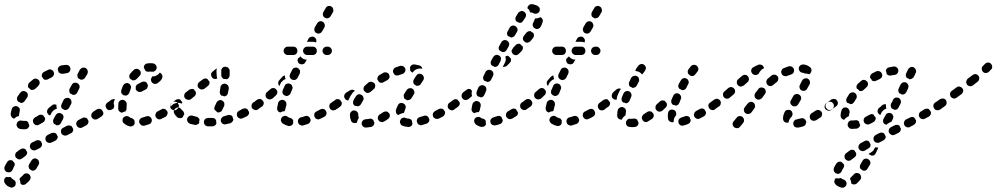

<svg xmlns="http://www.w3.org/2000/svg" viewBox="-58 -583 4764 918"><path d="M-5 266Q-7 264 -9 263Q-13 264 -16 264Q-22 264 -27 263Q-28 263 -28 263Q-29 263 -29 264Q-32 266 -35 269Q-37 272 -38 276Q-39 280 -38 284Q-38 288 -36 291Q-31 299 -24 305Q-18 309 -10 312Q-3 316 5 312Q13 309 16 302Q17 298 17 294Q18 290 16 286Q15 283 12 280Q9 277 5 275Q1 273 -2 270Q-3 268 -5 266ZM40 295Q40 295 40 295Q45 301 53 301Q61 301 66 296Q74 290 81 282Q83 280 85 277Q87 274 88 270Q89 266 88 262Q87 258 85 255Q83 252 80 249Q73 245 65 246Q56 248 52 255Q51 255 51 256Q46 261 41 265Q39 267 37 269Q36 271 35 274Q36 276 37 278Q40 286 40 295ZM12 206Q13 202 12 198Q12 197 11 196Q11 195 10 194Q5 190 1 184Q1 184 1 184Q-2 183 -6 183Q-9 182 -12 183Q-16 184 -19 186Q-22 189 -24 192Q-31 203 -36 214Q-39 222 -35 230Q-32 237 -24 240Q-20 241 -16 241Q-12 241 -9 240Q-5 238 -2 235Q0 232 2 229Q5 221 9 213Q12 210 12 206ZM95 233Q101 234 107 231Q113 228 116 223L127 204Q131 197 128 189Q126 181 119 177Q112 173 104 175Q96 178 92 185L81 203Q78 209 79 215Q80 222 84 226Q88 228 92 231Q94 232 95 233ZM68 158Q71 155 71 151Q72 149 72 147Q72 145 71 143Q69 139 67 136Q66 134 65 132Q60 127 53 127Q47 126 41 130Q31 136 23 143Q19 145 17 149Q15 152 15 156Q14 160 15 164Q16 168 19 171Q24 177 32 179Q40 180 47 175Q54 169 63 163Q66 161 68 158ZM122 87Q118 87 115 89Q105 94 96 98Q88 102 86 110Q83 118 87 125Q91 133 99 135Q107 138 114 134Q123 130 132 125Q138 122 141 116Q144 111 143 104Q142 101 140 98Q139 96 138 93Q136 91 134 90Q132 89 130 88Q126 87 122 87ZM215 81Q219 76 218 69Q216 67 215 64Q213 61 212 58Q211 56 209 55Q207 54 205 53Q201 51 197 52Q193 52 189 53L170 62Q167 64 164 67Q161 70 160 74Q159 77 159 81Q159 85 161 89Q164 96 172 99Q180 102 187 99L206 90Q212 87 215 81ZM287 50Q290 47 291 43Q292 41 292 38Q292 36 292 33Q290 31 289 29Q287 26 286 22Q282 18 275 17Q269 16 263 18L244 28Q237 31 234 39Q232 47 235 54Q239 62 247 64Q254 67 262 64L281 54Q284 53 287 50ZM71 33Q68 34 64 35Q59 35 55 35Q45 35 36 33Q32 31 29 29Q26 27 24 23Q22 20 21 16Q21 12 22 8Q23 4 25 1Q28 -2 31 -4Q35 -6 39 -7Q43 -7 47 -6Q50 -5 55 -5Q58 -5 60 -5Q65 -6 70 -4Q74 -2 77 2Q78 9 82 15Q82 15 82 16Q82 19 81 22Q79 25 77 28Q75 31 71 33ZM363 7Q366 1 365 -5Q363 -7 362 -10Q360 -13 359 -16Q357 -18 355 -19Q353 -20 351 -20Q347 -22 343 -21Q339 -21 336 -19L317 -9Q310 -5 307 3Q305 11 309 18Q311 22 314 24Q317 27 321 28Q325 29 329 29Q333 28 336 26L355 16Q360 13 363 7ZM217 16Q214 16 212 16Q210 14 207 12Q204 11 201 10Q197 5 196 -1Q195 -8 198 -14L208 -32Q210 -36 213 -38Q216 -41 220 -42Q224 -43 228 -43Q231 -42 235 -40Q242 -37 245 -29Q247 -21 243 -13L233 5Q233 7 232 8Q231 9 230 10Q228 12 226 13Q225 14 224 14Q223 15 222 15Q219 16 217 16ZM154 -3Q156 -6 157 -10Q158 -13 158 -15Q158 -18 157 -20Q155 -22 154 -23Q151 -27 149 -31Q144 -34 138 -35Q132 -35 127 -32Q119 -26 110 -22Q103 -18 100 -10Q98 -2 102 5Q103 8 107 11Q110 14 113 15Q117 16 121 16Q125 15 129 13Q138 8 148 2Q151 0 154 -3ZM432 -31Q435 -34 436 -38Q436 -41 436 -43Q436 -46 435 -48Q434 -50 432 -52Q430 -55 429 -58Q424 -62 417 -63Q411 -63 405 -60Q397 -54 388 -49Q381 -44 379 -36Q377 -28 381 -21Q383 -18 386 -16Q389 -13 393 -12Q397 -11 401 -12Q405 -12 408 -14Q418 -20 427 -26Q430 -28 432 -31ZM-2 -61Q-1 -65 1 -68Q4 -71 7 -73Q11 -75 15 -76Q19 -76 23 -75Q26 -74 29 -72Q33 -69 35 -66Q37 -62 37 -58Q37 -54 36 -50Q34 -41 33 -34Q33 -32 33 -31Q33 -30 32 -28Q26 -27 20 -24Q14 -20 10 -16Q2 -17 -2 -23Q-7 -29 -7 -37Q-6 -48 -2 -61ZM198 -55Q205 -61 213 -63Q213 -64 214 -64Q214 -64 214 -64Q211 -73 212 -81Q212 -81 212 -82Q212 -82 212 -82Q207 -84 200 -84Q194 -83 190 -79Q182 -72 174 -66Q168 -60 167 -52Q166 -44 172 -37Q174 -35 176 -33Q179 -32 182 -31L188 -43Q192 -50 198 -55ZM488 -74Q489 -82 484 -88Q482 -92 479 -94Q475 -96 471 -97Q468 -97 464 -97Q460 -96 457 -93H456Q449 -88 447 -80Q446 -72 451 -65Q453 -62 456 -59Q460 -57 464 -57Q467 -56 471 -57Q475 -58 478 -60L479 -61Q486 -65 488 -74ZM251 -57Q257 -56 263 -59Q269 -62 272 -67L282 -86Q284 -89 284 -93Q284 -97 283 -101Q282 -105 280 -108Q277 -111 274 -113Q266 -117 258 -114Q250 -112 246 -105L237 -86Q234 -80 234 -74Q235 -67 240 -63Q243 -62 246 -60Q248 -59 251 -57ZM23 -114Q24 -118 26 -122Q32 -131 39 -140Q42 -143 45 -145Q48 -147 52 -148Q56 -148 60 -147Q64 -146 67 -144Q74 -139 75 -131Q76 -122 71 -116Q65 -108 60 -100Q57 -95 52 -93Q47 -90 41 -91Q36 -95 29 -97Q27 -99 26 -101Q24 -104 24 -106Q23 -110 23 -114ZM273 -151Q273 -155 275 -159L285 -177Q289 -185 297 -187Q305 -189 312 -185Q316 -184 318 -181Q321 -177 322 -174Q323 -170 323 -166Q322 -162 320 -158L311 -140Q307 -134 302 -131Q296 -128 289 -130Q287 -131 284 -133Q281 -134 279 -135Q277 -137 276 -139Q274 -141 274 -143Q273 -147 273 -151ZM99 -202Q105 -208 113 -207Q122 -206 127 -200Q130 -197 131 -193Q132 -189 132 -185Q131 -181 129 -178Q127 -174 124 -171Q117 -165 110 -158Q107 -156 103 -154Q99 -153 95 -153Q93 -153 92 -153Q90 -154 88 -155Q85 -159 81 -162Q80 -163 78 -163Q75 -169 76 -176Q77 -183 82 -188Q90 -195 99 -202ZM146 -234Q148 -237 152 -239Q162 -244 172 -249Q179 -253 187 -250Q195 -247 198 -240Q202 -232 199 -224Q196 -217 189 -213Q180 -209 171 -204Q168 -202 164 -202Q160 -201 156 -202Q155 -203 153 -203Q151 -204 150 -205Q148 -210 144 -214Q143 -215 142 -216Q142 -219 142 -222Q142 -224 142 -227Q144 -231 146 -234ZM312 -224Q312 -228 314 -231L324 -250Q326 -253 330 -256Q333 -258 336 -259Q340 -260 344 -260Q348 -259 352 -258Q355 -256 358 -252Q360 -249 361 -246Q362 -242 362 -238Q361 -234 360 -230L349 -212Q346 -206 340 -204Q335 -201 328 -202Q326 -204 323 -205Q320 -207 317 -208Q316 -210 314 -212Q313 -214 313 -216Q311 -220 312 -224ZM257 -273Q261 -273 265 -272Q269 -271 272 -268Q275 -266 277 -262Q278 -259 279 -255Q279 -251 278 -247Q277 -243 274 -240Q271 -237 268 -235Q264 -233 260 -233Q251 -232 242 -230Q238 -230 234 -231Q230 -231 227 -234Q225 -235 224 -236Q223 -237 222 -238Q221 -244 219 -249Q218 -250 218 -251Q218 -258 223 -263Q227 -268 234 -270Q246 -272 257 -273Z M535 7Q528 2 528 -6Q527 -15 532 -21Q538 -27 546 -28Q554 -29 561 -23Q565 -19 572 -18Q577 -16 580 -13Q584 -10 585 -6Q585 1 586 7Q584 15 577 19Q569 23 562 21Q546 17 535 7ZM665 3Q669 -4 668 -11Q668 -12 667 -13Q665 -16 664 -20Q663 -22 661 -23Q659 -25 657 -26Q654 -27 650 -28Q646 -28 642 -27Q632 -23 623 -21Q615 -19 610 -12Q606 -5 608 3Q609 7 612 10Q614 13 617 15Q621 18 625 18Q629 19 632 18Q643 15 655 11Q662 9 665 3ZM742 -36Q745 -42 743 -49Q742 -50 741 -51Q739 -54 737 -57Q735 -59 733 -60Q731 -61 729 -62Q725 -63 721 -63Q717 -62 714 -60Q704 -55 695 -50Q688 -46 686 -38Q683 -30 687 -23Q689 -20 692 -17Q695 -14 699 -13Q703 -12 707 -12Q710 -13 714 -15Q724 -20 734 -25Q740 -29 742 -36ZM507 -64V-66Q507 -76 508 -88Q508 -92 510 -95Q512 -99 515 -101Q518 -104 522 -105Q526 -106 530 -106Q534 -105 537 -103Q541 -101 543 -98Q546 -95 547 -91Q548 -88 548 -84Q547 -74 547 -66V-64Q547 -60 546 -57Q544 -53 541 -50Q534 -49 527 -45Q526 -45 525 -44Q518 -45 512 -51Q507 -56 507 -64ZM797 -74Q798 -82 793 -88Q791 -92 788 -94Q784 -96 780 -97Q777 -97 773 -97Q769 -96 766 -93L764 -92Q757 -88 756 -79Q754 -71 759 -64Q761 -61 765 -59Q768 -57 772 -56Q776 -56 780 -56Q784 -57 787 -60L788 -61Q795 -65 797 -74ZM490 -105Q491 -107 492 -108Q488 -110 483 -109Q478 -108 474 -106L457 -93Q453 -91 451 -88Q449 -85 448 -81Q448 -77 448 -73Q449 -69 452 -66Q456 -59 464 -57Q472 -56 479 -61L485 -64V-66Q485 -77 486 -90Q486 -98 490 -105ZM542 -126Q544 -126 546 -126Q548 -127 550 -128Q554 -130 556 -133Q559 -136 560 -139Q563 -149 567 -158Q570 -166 567 -173Q564 -181 557 -184Q553 -186 549 -186Q545 -186 541 -184Q538 -183 535 -180Q532 -177 530 -174Q526 -163 522 -152Q521 -148 521 -144Q521 -140 523 -137Q525 -134 527 -132Q529 -129 532 -128Q532 -128 532 -128Q537 -127 542 -126ZM591 -156Q592 -155 592 -154Q594 -151 597 -148Q600 -146 604 -144Q608 -143 612 -143Q616 -144 619 -145L638 -155Q645 -158 647 -165Q650 -171 649 -178Q649 -178 648 -178Q646 -182 644 -187Q639 -192 633 -193Q626 -194 620 -191L601 -181Q597 -179 595 -176Q592 -173 591 -170Q591 -167 591 -165Q591 -162 591 -159Q591 -157 591 -156ZM716 -207Q720 -214 718 -222Q716 -230 709 -234Q708 -234 708 -235Q707 -235 706 -236Q702 -229 695 -225Q688 -220 679 -218Q675 -218 671 -218Q668 -215 667 -212Q665 -209 664 -206Q663 -202 664 -198Q665 -194 667 -191Q669 -187 673 -185Q676 -183 680 -182Q684 -182 688 -182Q692 -183 695 -185Q702 -190 707 -195Q713 -200 716 -207ZM578 -199Q580 -199 582 -199Q586 -199 589 -201Q593 -203 596 -206Q602 -213 608 -219Q615 -225 615 -233Q616 -241 610 -247Q607 -250 604 -252Q600 -254 596 -254Q592 -254 588 -253Q585 -252 582 -249Q573 -241 565 -231Q560 -226 560 -218Q560 -210 566 -205Q571 -203 575 -199Q577 -199 578 -199ZM661 -281Q668 -281 675 -280Q683 -278 688 -271Q692 -264 691 -256Q689 -248 683 -244Q676 -239 668 -240Q664 -241 661 -241Q657 -241 652 -240Q648 -240 643 -241Q639 -243 636 -246Q636 -247 635 -249Q633 -254 630 -259Q629 -267 634 -273Q639 -279 647 -280Q654 -281 661 -281Z M947 21Q942 21 936 21Q932 21 929 19Q925 18 922 15Q920 12 918 8Q917 4 917 0Q917 -8 923 -14Q929 -19 938 -19Q943 -19 947 -19Q952 -19 957 -19Q961 -19 965 -18Q968 -17 971 -14Q972 -13 973 -11Q974 -10 975 -9Q975 -3 976 2Q977 4 977 5Q976 12 971 16Q965 21 958 21Q953 21 947 21ZM880 14Q877 15 873 14Q861 12 851 9Q843 6 839 -1Q835 -8 837 -16Q838 -20 841 -23Q843 -26 847 -28Q850 -30 854 -31Q858 -31 862 -30Q871 -27 881 -25Q886 -24 890 -20Q895 -16 896 -11Q895 -6 894 0Q894 2 895 3Q893 6 892 8Q890 10 888 11Q884 13 880 14ZM1050 2Q1053 -1 1055 -4Q1057 -6 1057 -9Q1058 -11 1058 -14Q1057 -16 1056 -17Q1054 -22 1053 -27Q1049 -31 1043 -33Q1037 -34 1032 -33Q1022 -30 1013 -27Q1005 -25 1001 -18Q996 -11 998 -3Q999 1 1002 4Q1004 7 1007 9Q1011 11 1015 12Q1019 12 1022 11Q1033 9 1044 6Q1047 4 1050 2ZM1128 -32Q1131 -35 1132 -39Q1133 -41 1133 -44Q1133 -46 1132 -49Q1131 -50 1130 -52Q1127 -56 1125 -61Q1120 -64 1115 -65Q1109 -65 1103 -63Q1095 -58 1086 -54Q1078 -50 1075 -42Q1073 -35 1076 -27Q1078 -23 1081 -21Q1084 -18 1087 -17Q1091 -15 1095 -16Q1099 -16 1103 -18Q1112 -22 1122 -27Q1126 -29 1128 -32ZM796 -19Q792 -20 789 -23Q785 -27 782 -30Q782 -31 782 -31Q781 -31 781 -31Q779 -34 777 -37V-38Q772 -44 773 -52Q775 -61 782 -65Q788 -70 796 -69Q805 -67 809 -60Q812 -56 816 -53Q820 -50 821 -45Q823 -41 823 -36Q818 -30 816 -23Q813 -21 810 -19Q807 -18 804 -18Q800 -18 796 -19ZM967 -67Q967 -71 969 -75Q973 -83 977 -92Q980 -99 988 -103Q995 -106 1003 -103Q1007 -101 1010 -98Q1012 -96 1014 -92Q1015 -88 1015 -84Q1015 -80 1014 -77Q1009 -66 1004 -56Q1001 -50 994 -47Q988 -44 981 -46Q977 -51 972 -55Q970 -56 969 -57Q968 -57 968 -58Q968 -59 967 -60Q966 -63 967 -67ZM1185 -74Q1186 -82 1181 -89Q1179 -92 1176 -94Q1172 -96 1168 -97Q1164 -97 1161 -96Q1157 -96 1153 -93Q1146 -88 1145 -80Q1143 -72 1148 -65Q1150 -62 1154 -60Q1157 -58 1161 -57Q1165 -56 1169 -57Q1173 -58 1176 -60L1177 -61Q1183 -66 1185 -74ZM782 -105Q785 -108 789 -108Q793 -109 797 -109Q799 -108 801 -108Q803 -107 805 -106Q806 -103 809 -100Q811 -97 813 -95Q813 -94 813 -93Q814 -92 814 -91L810 -88Q805 -90 800 -91Q792 -92 783 -90Q775 -88 769 -84Q762 -79 758 -72Q756 -78 758 -84Q761 -90 766 -93Q772 -98 782 -105ZM878 -132Q880 -138 878 -144Q876 -146 874 -149Q871 -152 870 -155Q868 -156 866 -157Q864 -157 862 -158Q858 -158 854 -157Q850 -156 847 -154L830 -141Q827 -139 825 -135Q823 -132 823 -128Q822 -124 823 -120Q824 -116 827 -113Q832 -107 840 -106Q848 -104 855 -109L871 -122Q876 -126 878 -132ZM996 -166Q997 -174 1004 -179Q1010 -184 1019 -183Q1023 -182 1026 -180Q1029 -178 1032 -175Q1034 -172 1035 -168Q1036 -164 1036 -160Q1034 -149 1032 -139Q1031 -132 1026 -127Q1021 -123 1014 -122Q1013 -123 1012 -123Q1006 -126 1000 -126Q996 -130 994 -135Q992 -141 993 -146Q995 -156 996 -166ZM943 -182Q945 -188 943 -194Q940 -196 938 -199Q936 -202 934 -205Q929 -208 923 -208Q916 -207 911 -203L895 -191Q888 -186 887 -177Q886 -169 891 -163Q894 -160 897 -158Q901 -156 905 -155Q909 -155 913 -156Q916 -157 920 -159L936 -172Q941 -176 943 -182ZM1000 -243Q999 -251 1005 -258Q1010 -264 1019 -264Q1023 -264 1026 -263Q1030 -262 1033 -259Q1036 -256 1038 -253Q1040 -249 1040 -245Q1040 -235 1040 -223Q1040 -217 1036 -211Q1032 -206 1026 -204Q1024 -205 1022 -205Q1017 -206 1012 -205Q1007 -208 1003 -213Q1000 -218 1000 -223Q1000 -234 1000 -243ZM979 -256Q978 -256 977 -255Q976 -255 975 -254L959 -241Q952 -236 951 -227Q951 -219 956 -213Q960 -207 967 -206Q974 -204 981 -208Q981 -208 981 -208Q978 -215 978 -224Q978 -233 977 -242Q977 -249 979 -256Z M1335 17Q1328 21 1320 19Q1305 15 1293 7Q1287 2 1285 -6Q1284 -14 1289 -21Q1291 -24 1294 -26Q1298 -28 1302 -29Q1306 -29 1309 -29Q1313 -28 1317 -25Q1322 -21 1330 -19Q1334 -18 1337 -16Q1340 -14 1342 -10Q1343 -9 1343 -8Q1343 -8 1344 -7Q1343 -1 1344 5Q1344 5 1344 5Q1344 5 1344 5Q1342 13 1335 17ZM1420 6Q1423 4 1425 0Q1426 -3 1427 -6Q1427 -9 1427 -12Q1426 -13 1426 -14Q1424 -17 1423 -20Q1420 -26 1413 -28Q1407 -30 1401 -28Q1391 -24 1381 -22Q1373 -20 1369 -13Q1365 -6 1367 2Q1368 6 1370 9Q1372 12 1376 14Q1379 16 1383 17Q1387 18 1391 17Q1402 14 1413 10Q1417 9 1420 6ZM1502 -35Q1505 -42 1502 -49Q1502 -50 1501 -51Q1499 -53 1498 -56Q1496 -58 1494 -60Q1492 -61 1489 -62Q1485 -63 1481 -62Q1477 -62 1474 -60Q1465 -55 1455 -50Q1448 -47 1445 -39Q1443 -31 1446 -24Q1448 -20 1451 -17Q1454 -15 1458 -13Q1462 -12 1465 -12Q1469 -13 1473 -15Q1483 -19 1493 -25Q1500 -29 1502 -35ZM1272 -91Q1274 -99 1282 -103Q1289 -107 1297 -105Q1301 -104 1304 -101Q1307 -99 1309 -96Q1311 -92 1311 -88Q1312 -84 1311 -80Q1308 -70 1306 -61Q1306 -59 1305 -56Q1304 -54 1302 -51Q1300 -51 1298 -51Q1289 -50 1282 -45Q1274 -47 1270 -53Q1266 -60 1267 -68Q1269 -78 1272 -91ZM1559 -73Q1560 -82 1555 -88Q1553 -92 1550 -94Q1546 -96 1543 -97Q1539 -97 1535 -97Q1531 -96 1528 -93L1525 -91Q1518 -87 1517 -79Q1515 -70 1520 -64Q1522 -60 1525 -58Q1529 -56 1533 -55Q1537 -55 1540 -56Q1544 -56 1548 -59L1550 -61Q1557 -65 1559 -73ZM1200 -79Q1202 -83 1203 -87Q1203 -90 1203 -93Q1202 -96 1201 -98Q1200 -99 1199 -100Q1197 -103 1196 -105Q1190 -109 1184 -110Q1177 -110 1171 -106Q1163 -100 1154 -93Q1147 -89 1145 -81Q1144 -72 1149 -66Q1151 -62 1154 -60Q1158 -58 1161 -57Q1165 -57 1169 -57Q1173 -58 1176 -61Q1186 -67 1195 -74Q1198 -76 1200 -79ZM1268 -139Q1269 -147 1265 -153Q1264 -154 1263 -154Q1261 -156 1259 -159Q1253 -163 1247 -162Q1240 -162 1235 -157Q1227 -150 1219 -143Q1212 -138 1212 -129Q1211 -121 1216 -115Q1219 -112 1222 -110Q1226 -108 1230 -108Q1234 -107 1238 -109Q1241 -110 1245 -112Q1253 -120 1261 -127Q1267 -132 1268 -139ZM1303 -172Q1304 -176 1307 -179Q1310 -181 1314 -183Q1317 -184 1321 -184Q1325 -184 1329 -182Q1333 -181 1335 -178Q1338 -175 1339 -171Q1341 -168 1341 -164Q1341 -160 1339 -156Q1335 -146 1331 -136Q1328 -130 1322 -127Q1316 -123 1310 -124Q1306 -126 1303 -127Q1302 -127 1302 -127Q1295 -131 1293 -138Q1291 -145 1294 -152Q1298 -161 1303 -172ZM1291 -194Q1297 -201 1305 -204Q1306 -204 1307 -204Q1307 -205 1307 -207Q1304 -214 1304 -222Q1301 -222 1297 -220Q1294 -218 1291 -215Q1284 -207 1277 -199Q1275 -196 1273 -193Q1272 -189 1272 -185Q1272 -181 1274 -178Q1275 -174 1278 -172Q1280 -176 1282 -181Q1285 -189 1291 -194ZM1342 -201Q1349 -199 1355 -202Q1362 -205 1365 -211L1375 -231Q1378 -238 1376 -246Q1373 -254 1365 -258Q1362 -260 1358 -260Q1354 -260 1350 -259Q1346 -257 1343 -255Q1340 -252 1339 -249L1329 -229Q1326 -223 1327 -216Q1329 -209 1335 -204Q1336 -204 1338 -203Q1340 -202 1342 -201ZM1365 -297Q1365 -300 1367 -304Q1371 -306 1375 -310Q1376 -312 1378 -314Q1379 -312 1381 -310Q1387 -304 1395 -300Q1402 -298 1409 -298L1402 -286Q1399 -279 1393 -277Q1386 -274 1379 -276Q1377 -277 1375 -278Q1374 -279 1372 -279Q1370 -281 1368 -284Q1367 -286 1366 -289Q1364 -293 1365 -297ZM1359 -326Q1364 -332 1364 -340Q1364 -348 1359 -354Q1353 -360 1344 -360H1318Q1310 -360 1304 -354Q1298 -348 1298 -340Q1298 -332 1304 -326Q1310 -320 1318 -320H1344Q1353 -320 1359 -326ZM1452 -326Q1457 -332 1457 -340Q1457 -348 1452 -354Q1446 -360 1437 -360H1411Q1403 -360 1397 -354Q1391 -348 1391 -340Q1391 -332 1397 -326Q1403 -320 1411 -320H1437Q1446 -320 1452 -326ZM1523 -326Q1529 -332 1529 -340Q1529 -348 1523 -354Q1517 -360 1509 -360H1504Q1496 -360 1490 -354Q1484 -348 1484 -340Q1484 -332 1490 -326Q1496 -320 1504 -320H1509Q1517 -320 1523 -326ZM1411 -383H1437Q1445 -383 1453 -380Q1456 -387 1454 -394Q1451 -402 1444 -406Q1441 -408 1437 -408Q1433 -408 1429 -407Q1425 -406 1422 -404Q1419 -401 1417 -398L1409 -382Q1410 -383 1411 -383ZM1447 -452 1458 -471Q1462 -478 1470 -481Q1478 -483 1485 -479Q1492 -475 1494 -467Q1497 -459 1493 -452L1482 -433Q1478 -426 1472 -424Q1465 -421 1459 -423Q1457 -424 1455 -425Q1453 -426 1451 -427Q1446 -432 1445 -439Q1444 -446 1447 -452ZM1486 -518Q1486 -522 1488 -525L1499 -544Q1503 -552 1511 -554Q1519 -556 1526 -552Q1529 -550 1532 -547Q1534 -544 1535 -540Q1536 -536 1536 -532Q1536 -528 1534 -525L1523 -506Q1519 -499 1513 -497Q1506 -494 1499 -496Q1498 -498 1496 -499Q1494 -500 1492 -500Q1490 -502 1488 -505Q1487 -507 1486 -510Q1485 -514 1486 -518Z M1724 20Q1727 18 1729 15Q1731 12 1731 9Q1732 6 1732 3Q1732 3 1732 2Q1728 -3 1727 -9Q1723 -13 1718 -15Q1713 -17 1708 -15Q1698 -13 1690 -13Q1682 -12 1676 -6Q1671 0 1671 8Q1671 12 1673 16Q1675 19 1678 22Q1681 25 1685 26Q1688 27 1692 27Q1704 26 1716 24Q1720 23 1724 20ZM1901 23Q1897 25 1893 24Q1878 23 1866 18Q1863 17 1860 14Q1857 11 1856 7Q1854 4 1854 0Q1854 -4 1856 -8Q1859 -16 1866 -19Q1874 -22 1882 -19Q1888 -16 1896 -16Q1901 -15 1906 -12Q1910 -9 1912 -5Q1912 2 1914 8Q1914 8 1914 8Q1914 12 1912 15Q1910 17 1908 20Q1905 22 1901 23ZM1988 4Q1991 2 1993 -2Q1994 -4 1995 -7Q1995 -10 1995 -12Q1994 -14 1993 -16Q1991 -19 1990 -23Q1986 -28 1980 -30Q1974 -31 1968 -29Q1959 -26 1949 -23Q1941 -21 1937 -14Q1933 -6 1936 1Q1937 5 1939 8Q1942 12 1945 13Q1949 15 1953 16Q1957 16 1960 15Q1971 12 1982 8Q1985 7 1988 4ZM1630 4Q1623 1 1620 -7Q1615 -19 1615 -34V-35Q1615 -39 1617 -43Q1618 -46 1621 -49Q1624 -52 1628 -54Q1631 -55 1635 -55Q1643 -55 1649 -49Q1655 -43 1655 -35V-34Q1655 -26 1657 -22Q1657 -21 1657 -20Q1658 -20 1658 -19Q1653 -13 1651 -6Q1649 -2 1649 3Q1648 3 1647 4Q1647 4 1646 4Q1638 7 1630 4ZM1805 -24Q1807 -31 1805 -38Q1804 -39 1803 -40Q1800 -43 1797 -47Q1792 -51 1786 -50Q1780 -50 1775 -47Q1767 -41 1758 -36Q1751 -32 1749 -24Q1747 -16 1751 -9Q1753 -6 1756 -3Q1759 -1 1763 0Q1767 1 1771 1Q1775 0 1778 -2Q1788 -7 1797 -14Q1803 -18 1805 -24ZM2068 -36Q2071 -42 2070 -49Q2069 -50 2068 -51Q2065 -55 2063 -59Q2062 -60 2060 -61Q2058 -63 2056 -63Q2052 -64 2048 -64Q2044 -63 2041 -62Q2032 -57 2022 -52Q2019 -50 2016 -47Q2014 -44 2012 -41Q2011 -37 2011 -33Q2012 -29 2013 -25Q2017 -18 2025 -15Q2033 -13 2040 -16Q2050 -21 2060 -26Q2066 -30 2068 -36ZM1835 -49Q1834 -53 1835 -57Q1838 -67 1844 -79Q1847 -87 1855 -90Q1863 -92 1870 -89Q1874 -87 1877 -84Q1879 -82 1881 -78Q1882 -74 1882 -70Q1882 -66 1880 -63Q1876 -53 1874 -45Q1873 -45 1873 -44Q1873 -43 1873 -43Q1865 -42 1858 -39Q1852 -37 1847 -33Q1844 -34 1841 -36Q1839 -39 1837 -41Q1835 -45 1835 -49ZM2124 -74Q2125 -82 2120 -88Q2118 -92 2115 -94Q2111 -96 2107 -97Q2104 -97 2100 -97Q2096 -96 2093 -93L2091 -92Q2084 -87 2083 -79Q2081 -71 2086 -64Q2088 -61 2092 -59Q2095 -57 2099 -56Q2103 -55 2107 -56Q2111 -57 2114 -59L2115 -61Q2122 -65 2124 -74ZM1556 -64 1568 -73Q1573 -76 1575 -82Q1577 -88 1576 -94Q1573 -97 1571 -100Q1570 -102 1569 -105Q1567 -106 1565 -107Q1563 -108 1560 -109Q1556 -109 1552 -109Q1548 -108 1545 -105L1533 -97L1528 -93Q1521 -89 1519 -81Q1518 -72 1523 -66Q1525 -62 1528 -60Q1532 -58 1535 -57Q1539 -57 1543 -57Q1547 -58 1550 -61ZM1644 -123Q1646 -126 1649 -129Q1652 -131 1656 -132Q1660 -133 1664 -132Q1668 -131 1671 -129Q1678 -124 1680 -116Q1682 -108 1677 -101Q1672 -93 1668 -85Q1665 -80 1661 -78Q1657 -75 1652 -74Q1652 -74 1651 -75Q1645 -77 1638 -77Q1632 -82 1630 -89Q1629 -96 1632 -103Q1637 -113 1644 -123ZM1636 -147Q1637 -148 1639 -149Q1634 -153 1627 -154Q1620 -154 1615 -151L1597 -140Q1590 -135 1588 -127Q1586 -119 1591 -112Q1593 -107 1598 -105Q1603 -102 1608 -103Q1609 -108 1612 -113Q1617 -124 1625 -135Q1629 -142 1636 -147ZM1872 -127Q1873 -131 1875 -135Q1880 -143 1887 -153Q1892 -160 1900 -161Q1908 -163 1915 -158Q1918 -156 1920 -153Q1922 -150 1923 -146Q1924 -142 1923 -138Q1923 -134 1920 -131Q1914 -121 1909 -113Q1906 -108 1900 -106Q1894 -103 1888 -104Q1884 -107 1880 -109Q1879 -110 1877 -110Q1876 -112 1874 -115Q1873 -117 1873 -120Q1872 -124 1872 -127ZM1692 -140Q1698 -138 1704 -139Q1709 -140 1714 -144Q1721 -150 1729 -157Q1735 -162 1736 -170Q1737 -179 1732 -185Q1726 -191 1718 -192Q1710 -193 1703 -188Q1694 -181 1686 -173Q1681 -168 1680 -161Q1679 -154 1683 -148Q1683 -148 1683 -148Q1689 -145 1692 -140ZM1932 -221Q1934 -224 1937 -227Q1940 -229 1944 -230Q1948 -231 1952 -230Q1956 -230 1959 -227Q1966 -223 1968 -215Q1970 -207 1966 -200Q1961 -192 1954 -182Q1952 -178 1949 -176Q1946 -174 1942 -173Q1939 -173 1937 -173Q1934 -173 1932 -173Q1930 -175 1927 -177Q1925 -179 1922 -180Q1918 -185 1918 -192Q1917 -198 1921 -204Q1927 -213 1932 -221ZM1750 -219Q1753 -222 1756 -224Q1766 -230 1775 -235Q1783 -239 1791 -236Q1799 -234 1802 -227Q1806 -219 1804 -211Q1801 -204 1794 -200Q1785 -195 1776 -190Q1771 -187 1765 -187Q1759 -187 1754 -191Q1752 -195 1749 -199Q1748 -200 1747 -201Q1746 -204 1746 -207Q1746 -209 1747 -212Q1748 -216 1750 -219ZM1855 -268Q1859 -269 1863 -268Q1867 -268 1870 -266Q1874 -264 1876 -261Q1879 -258 1880 -254Q1882 -246 1878 -239Q1874 -232 1866 -229Q1857 -227 1847 -223Q1844 -222 1840 -222Q1836 -222 1832 -224Q1830 -225 1829 -226Q1827 -227 1826 -229Q1824 -233 1822 -237Q1822 -239 1821 -240Q1820 -247 1824 -253Q1827 -259 1834 -261Q1845 -265 1855 -268ZM1902 -260Q1904 -267 1910 -272Q1916 -276 1924 -275Q1936 -273 1948 -270Q1953 -268 1957 -264Q1961 -259 1961 -254Q1960 -254 1958 -255Q1949 -256 1940 -254Q1932 -252 1925 -247Q1919 -242 1915 -236Q1911 -237 1908 -240Q1905 -243 1903 -246Q1904 -253 1902 -260Z M2253 23Q2249 24 2245 24Q2237 23 2229 19Q2222 16 2216 11Q2210 5 2209 -3Q2208 -11 2214 -18Q2217 -21 2220 -22Q2224 -24 2228 -24Q2232 -25 2235 -23Q2239 -22 2242 -19Q2246 -16 2249 -16Q2254 -16 2258 -13Q2262 -10 2264 -6Q2264 1 2265 7Q2266 9 2266 10Q2265 13 2264 15Q2262 18 2260 19Q2257 22 2253 23ZM2342 3Q2346 -3 2346 -9Q2345 -11 2344 -13Q2341 -18 2340 -24Q2339 -25 2337 -25Q2336 -26 2335 -27Q2331 -29 2327 -29Q2323 -29 2320 -28Q2311 -25 2302 -22Q2294 -20 2289 -13Q2285 -6 2287 2Q2289 10 2296 14Q2304 18 2312 16Q2322 14 2333 10Q2339 8 2342 3ZM2417 -35Q2419 -41 2418 -47Q2416 -50 2414 -52Q2411 -56 2410 -60Q2405 -64 2399 -64Q2393 -64 2388 -61Q2379 -56 2371 -51Q2364 -47 2362 -39Q2359 -31 2363 -24Q2367 -17 2375 -14Q2383 -12 2391 -16Q2399 -21 2409 -27Q2414 -30 2417 -35ZM2201 -85Q2203 -93 2211 -97Q2218 -102 2226 -99Q2234 -97 2238 -90Q2242 -83 2240 -75Q2238 -65 2236 -57Q2236 -54 2234 -52Q2233 -49 2231 -47Q2229 -47 2226 -47Q2217 -46 2210 -42Q2209 -42 2209 -42Q2202 -45 2199 -51Q2195 -57 2197 -64Q2198 -74 2201 -85ZM2469 -74Q2470 -82 2465 -89Q2463 -92 2460 -94Q2456 -96 2452 -97Q2449 -97 2445 -97Q2441 -96 2437 -93Q2430 -88 2429 -80Q2428 -72 2432 -65Q2435 -62 2438 -60Q2441 -58 2445 -57Q2449 -56 2453 -57Q2457 -58 2460 -60L2461 -61Q2467 -65 2469 -74ZM2137 -78Q2140 -82 2140 -86Q2141 -88 2140 -90Q2140 -92 2140 -94Q2137 -96 2135 -99Q2132 -102 2130 -106Q2125 -109 2119 -109Q2113 -108 2109 -105Q2100 -99 2093 -93Q2086 -89 2084 -80Q2083 -72 2088 -66Q2090 -62 2093 -60Q2097 -58 2101 -57Q2104 -57 2108 -57Q2112 -58 2115 -61Q2124 -66 2132 -73Q2135 -75 2137 -78ZM2197 -122 2181 -109Q2174 -104 2166 -105Q2158 -106 2153 -113Q2148 -119 2149 -127Q2150 -136 2156 -141L2172 -153Q2177 -157 2182 -158Q2188 -158 2194 -155Q2196 -152 2198 -148Q2199 -148 2199 -148Q2197 -143 2197 -137Q2197 -131 2199 -124Q2199 -124 2198 -123Q2197 -123 2197 -122ZM2220 -137Q2220 -141 2221 -145Q2225 -154 2229 -164Q2232 -171 2240 -174Q2248 -178 2255 -174Q2263 -171 2266 -164Q2269 -156 2266 -148Q2262 -139 2258 -130Q2256 -125 2252 -121Q2247 -118 2241 -117Q2237 -120 2231 -121Q2229 -122 2227 -122Q2225 -124 2224 -125Q2222 -127 2222 -129Q2220 -133 2220 -137ZM2254 -220 2263 -238Q2266 -245 2274 -248Q2282 -251 2290 -247Q2297 -244 2300 -236Q2303 -228 2299 -220L2290 -202Q2288 -197 2283 -194Q2278 -191 2272 -191Q2268 -193 2264 -195Q2261 -196 2257 -197Q2253 -202 2252 -208Q2251 -214 2254 -220ZM2307 -263Q2309 -263 2310 -263Q2312 -263 2314 -264Q2318 -265 2321 -267Q2324 -270 2326 -274L2335 -291Q2337 -295 2337 -299Q2338 -303 2337 -307Q2336 -310 2333 -314Q2330 -317 2327 -318Q2320 -322 2312 -320Q2304 -317 2300 -310L2290 -292Q2289 -289 2288 -285Q2288 -281 2289 -277Q2290 -275 2291 -273Q2292 -271 2293 -270Q2296 -269 2299 -267Q2303 -266 2307 -263ZM2370 -316Q2372 -316 2373 -315Q2376 -312 2379 -309Q2381 -306 2384 -304Q2386 -299 2385 -293Q2384 -287 2379 -282L2365 -268Q2361 -265 2356 -264Q2351 -262 2346 -264L2355 -281Q2359 -288 2360 -296Q2361 -305 2358 -313Q2363 -314 2368 -317Q2369 -317 2370 -316ZM2417 -373Q2423 -375 2429 -373Q2432 -369 2435 -366Q2438 -364 2440 -363Q2443 -357 2442 -351Q2441 -345 2437 -340Q2430 -333 2423 -326Q2420 -323 2416 -321Q2413 -319 2409 -319Q2405 -319 2401 -321Q2397 -322 2394 -325Q2392 -328 2390 -331Q2388 -335 2388 -339Q2388 -340 2388 -340Q2388 -341 2388 -342L2393 -350Q2395 -353 2396 -355Q2402 -362 2408 -368Q2412 -372 2417 -373ZM2329 -363 2339 -381Q2341 -385 2344 -387Q2347 -389 2351 -391Q2355 -392 2359 -391Q2363 -391 2366 -389Q2373 -385 2376 -377Q2378 -369 2374 -361L2364 -344Q2362 -340 2359 -338Q2356 -335 2352 -334Q2350 -334 2348 -334Q2346 -334 2344 -334Q2341 -336 2337 -338Q2334 -340 2331 -341Q2327 -346 2326 -352Q2326 -358 2329 -363ZM2495 -414Q2495 -420 2492 -425Q2490 -426 2489 -427Q2483 -430 2479 -434Q2473 -435 2468 -433Q2463 -431 2459 -427Q2454 -420 2447 -412Q2442 -405 2442 -397Q2443 -389 2450 -384Q2456 -378 2464 -379Q2472 -380 2478 -386Q2485 -394 2491 -402Q2495 -407 2495 -414ZM2369 -433 2379 -451Q2383 -458 2391 -460Q2399 -463 2406 -458Q2413 -454 2416 -446Q2418 -438 2414 -431L2404 -414Q2401 -408 2395 -406Q2390 -403 2384 -404Q2381 -406 2377 -408Q2374 -410 2370 -411Q2367 -416 2366 -422Q2366 -428 2369 -433ZM2536 -491Q2532 -498 2526 -501Q2519 -497 2512 -496Q2507 -494 2501 -495Q2500 -493 2499 -492Q2499 -491 2498 -489Q2496 -482 2491 -474Q2487 -466 2490 -459Q2492 -451 2500 -447Q2507 -443 2515 -445Q2523 -448 2527 -455Q2533 -466 2536 -476Q2539 -484 2536 -491ZM2420 -522Q2423 -525 2426 -527Q2429 -529 2433 -530Q2437 -531 2441 -530Q2445 -529 2448 -527Q2455 -522 2457 -514Q2458 -506 2454 -499Q2449 -493 2443 -483Q2440 -478 2435 -475Q2430 -473 2424 -474Q2421 -476 2417 -478Q2414 -480 2410 -481Q2407 -486 2406 -492Q2406 -498 2409 -504Q2415 -514 2420 -522ZM2471 -558Q2477 -564 2485 -563Q2493 -563 2499 -560Q2507 -558 2514 -554Q2521 -549 2523 -541Q2524 -533 2520 -526Q2515 -519 2507 -518Q2499 -516 2492 -520Q2488 -523 2483 -523Q2481 -523 2480 -523Q2478 -524 2477 -524Q2475 -530 2472 -535Q2469 -540 2464 -543Q2464 -544 2464 -544Q2464 -544 2464 -544Q2464 -553 2471 -558Z M2619 17Q2612 21 2604 19Q2589 15 2577 7Q2571 2 2569 -6Q2568 -14 2573 -21Q2575 -24 2578 -26Q2582 -28 2586 -29Q2590 -29 2593 -29Q2597 -28 2601 -25Q2606 -21 2614 -19Q2618 -18 2621 -16Q2624 -14 2626 -10Q2627 -9 2627 -8Q2627 -8 2628 -7Q2627 -1 2628 5Q2628 5 2628 5Q2628 5 2628 5Q2626 13 2619 17ZM2704 6Q2707 4 2709 0Q2710 -3 2711 -6Q2711 -9 2711 -12Q2710 -13 2710 -14Q2708 -17 2707 -20Q2704 -26 2697 -28Q2691 -30 2685 -28Q2675 -24 2665 -22Q2657 -20 2653 -13Q2649 -6 2651 2Q2652 6 2654 9Q2656 12 2660 14Q2663 16 2667 17Q2671 18 2675 17Q2686 14 2697 10Q2701 9 2704 6ZM2786 -35Q2789 -42 2786 -49Q2786 -50 2785 -51Q2783 -53 2782 -56Q2780 -58 2778 -60Q2776 -61 2773 -62Q2769 -63 2765 -62Q2761 -62 2758 -60Q2749 -55 2739 -50Q2732 -47 2729 -39Q2727 -31 2730 -24Q2732 -20 2735 -17Q2738 -15 2742 -13Q2746 -12 2749 -12Q2753 -13 2757 -15Q2767 -19 2777 -25Q2784 -29 2786 -35ZM2556 -91Q2558 -99 2566 -103Q2573 -107 2581 -105Q2585 -104 2588 -101Q2591 -99 2593 -96Q2595 -92 2595 -88Q2596 -84 2595 -80Q2592 -70 2590 -61Q2590 -59 2589 -56Q2588 -54 2586 -51Q2584 -51 2582 -51Q2573 -50 2566 -45Q2558 -47 2554 -53Q2550 -60 2551 -68Q2553 -78 2556 -91ZM2843 -73Q2844 -82 2839 -88Q2837 -92 2834 -94Q2830 -96 2827 -97Q2823 -97 2819 -97Q2815 -96 2812 -93L2809 -91Q2802 -87 2801 -79Q2799 -70 2804 -64Q2806 -60 2809 -58Q2813 -56 2817 -55Q2821 -55 2824 -56Q2828 -56 2832 -59L2834 -61Q2841 -65 2843 -73ZM2484 -79Q2486 -83 2487 -87Q2487 -90 2487 -93Q2486 -96 2485 -98Q2484 -99 2483 -100Q2481 -103 2480 -105Q2474 -109 2468 -110Q2461 -110 2455 -106Q2447 -100 2438 -93Q2431 -89 2429 -81Q2428 -72 2433 -66Q2435 -62 2438 -60Q2442 -58 2445 -57Q2449 -57 2453 -57Q2457 -58 2460 -61Q2470 -67 2479 -74Q2482 -76 2484 -79ZM2552 -139Q2553 -147 2549 -153Q2548 -154 2547 -154Q2545 -156 2543 -159Q2537 -163 2531 -162Q2524 -162 2519 -157Q2511 -150 2503 -143Q2496 -138 2496 -129Q2495 -121 2500 -115Q2503 -112 2506 -110Q2510 -108 2514 -108Q2518 -107 2522 -109Q2525 -110 2529 -112Q2537 -120 2545 -127Q2551 -132 2552 -139ZM2587 -172Q2588 -176 2591 -179Q2594 -181 2598 -183Q2601 -184 2605 -184Q2609 -184 2613 -182Q2617 -181 2619 -178Q2622 -175 2623 -171Q2625 -168 2625 -164Q2625 -160 2623 -156Q2619 -146 2615 -136Q2612 -130 2606 -127Q2600 -123 2594 -124Q2590 -126 2587 -127Q2586 -127 2586 -127Q2579 -131 2577 -138Q2575 -145 2578 -152Q2582 -161 2587 -172ZM2575 -194Q2581 -201 2589 -204Q2590 -204 2591 -204Q2591 -205 2591 -207Q2588 -214 2588 -222Q2585 -222 2581 -220Q2578 -218 2575 -215Q2568 -207 2561 -199Q2559 -196 2557 -193Q2556 -189 2556 -185Q2556 -181 2558 -178Q2559 -174 2562 -172Q2564 -176 2566 -181Q2569 -189 2575 -194ZM2626 -201Q2633 -199 2639 -202Q2646 -205 2649 -211L2659 -231Q2662 -238 2660 -246Q2657 -254 2649 -258Q2646 -260 2642 -260Q2638 -260 2634 -259Q2630 -257 2627 -255Q2624 -252 2623 -249L2613 -229Q2610 -223 2611 -216Q2613 -209 2619 -204Q2620 -204 2622 -203Q2624 -202 2626 -201ZM2649 -297Q2649 -300 2651 -304Q2655 -306 2659 -310Q2660 -312 2662 -314Q2663 -312 2665 -310Q2671 -304 2679 -300Q2686 -298 2693 -298L2686 -286Q2683 -279 2677 -277Q2670 -274 2663 -276Q2661 -277 2659 -278Q2658 -279 2656 -279Q2654 -281 2652 -284Q2651 -286 2650 -289Q2648 -293 2649 -297ZM2643 -326Q2648 -332 2648 -340Q2648 -348 2643 -354Q2637 -360 2628 -360H2602Q2594 -360 2588 -354Q2582 -348 2582 -340Q2582 -332 2588 -326Q2594 -320 2602 -320H2628Q2637 -320 2643 -326ZM2736 -326Q2741 -332 2741 -340Q2741 -348 2736 -354Q2730 -360 2721 -360H2695Q2687 -360 2681 -354Q2675 -348 2675 -340Q2675 -332 2681 -326Q2687 -320 2695 -320H2721Q2730 -320 2736 -326ZM2807 -326Q2813 -332 2813 -340Q2813 -348 2807 -354Q2801 -360 2793 -360H2788Q2780 -360 2774 -354Q2768 -348 2768 -340Q2768 -332 2774 -326Q2780 -320 2788 -320H2793Q2801 -320 2807 -326ZM2695 -383H2721Q2729 -383 2737 -380Q2740 -387 2738 -394Q2735 -402 2728 -406Q2725 -408 2721 -408Q2717 -408 2713 -407Q2709 -406 2706 -404Q2703 -401 2701 -398L2693 -382Q2694 -383 2695 -383ZM2731 -452 2742 -471Q2746 -478 2754 -481Q2762 -483 2769 -479Q2776 -475 2778 -467Q2781 -459 2777 -452L2766 -433Q2762 -426 2756 -424Q2749 -421 2743 -423Q2741 -424 2739 -425Q2737 -426 2735 -427Q2730 -432 2729 -439Q2728 -446 2731 -452ZM2770 -518Q2770 -522 2772 -525L2783 -544Q2787 -552 2795 -554Q2803 -556 2810 -552Q2813 -550 2816 -547Q2818 -544 2819 -540Q2820 -536 2820 -532Q2820 -528 2818 -525L2807 -506Q2803 -499 2797 -497Q2790 -494 2783 -496Q2782 -498 2780 -499Q2778 -500 2776 -500Q2774 -502 2772 -505Q2771 -507 2770 -510Q2769 -514 2770 -518Z M2979 24Q2983 23 2986 21Q2989 19 2992 16Q2994 13 2994 10Q2995 7 2995 4Q2995 3 2995 3Q2991 -3 2989 -10Q2986 -14 2981 -15Q2977 -17 2972 -16Q2968 -15 2964 -15Q2960 -15 2957 -15Q2953 -16 2949 -15Q2945 -14 2942 -11Q2939 -8 2937 -5Q2935 -1 2935 3Q2934 11 2939 17Q2945 24 2953 24Q2958 25 2964 25Q2971 25 2979 24ZM3239 5Q3241 3 3243 -1Q3244 -3 3244 -6Q3245 -8 3244 -11Q3243 -13 3242 -15Q3240 -19 3239 -23Q3234 -27 3229 -28Q3223 -30 3217 -27Q3207 -23 3199 -21Q3191 -18 3187 -11Q3184 -4 3186 4Q3187 8 3190 11Q3192 14 3196 16Q3199 18 3203 18Q3207 18 3211 17Q3221 14 3232 10Q3236 8 3239 5ZM3145 -2Q3138 -6 3136 -15Q3135 -22 3135 -30Q3135 -36 3136 -41Q3136 -50 3143 -55Q3149 -60 3157 -59Q3166 -58 3171 -52Q3176 -46 3175 -37Q3175 -34 3175 -32Q3170 -27 3167 -21Q3163 -13 3163 -5Q3163 -2 3163 0Q3162 0 3161 1Q3161 1 3160 1Q3152 3 3145 -2ZM3067 -25Q3069 -31 3067 -38Q3065 -39 3064 -41Q3061 -44 3059 -48Q3053 -51 3047 -51Q3042 -51 3037 -48Q3028 -42 3020 -37Q3017 -35 3015 -31Q3012 -28 3011 -24Q3011 -20 3011 -17Q3012 -13 3014 -9Q3018 -2 3026 0Q3034 2 3041 -3Q3050 -8 3060 -15Q3065 -19 3067 -25ZM2899 -16Q2893 -22 2893 -30Q2893 -31 2893 -32Q2893 -42 2895 -55Q2896 -59 2898 -62Q2901 -66 2904 -68Q2907 -70 2911 -71Q2915 -72 2919 -71Q2923 -70 2926 -68Q2929 -66 2932 -63Q2934 -59 2935 -55Q2935 -52 2935 -48Q2933 -39 2933 -32Q2930 -30 2928 -28Q2921 -23 2917 -15Q2916 -13 2915 -11Q2915 -11 2914 -11Q2914 -11 2913 -11Q2905 -11 2899 -16ZM3316 -36Q3319 -42 3317 -48Q3316 -50 3315 -52Q3312 -56 3310 -60Q3309 -61 3307 -62Q3305 -63 3303 -64Q3299 -65 3295 -64Q3292 -64 3288 -62Q3279 -57 3270 -52Q3267 -50 3264 -47Q3262 -44 3261 -40Q3259 -37 3260 -33Q3260 -29 3262 -25Q3266 -18 3274 -15Q3282 -13 3289 -17Q3298 -22 3308 -27Q3313 -30 3316 -36ZM3094 -49Q3086 -50 3081 -56Q3075 -62 3076 -70Q3076 -79 3082 -84Q3090 -91 3097 -98Q3100 -100 3104 -102Q3108 -103 3112 -103Q3114 -103 3116 -102Q3118 -102 3120 -101Q3122 -98 3125 -95Q3127 -93 3129 -91Q3130 -87 3131 -84Q3131 -80 3130 -77Q3129 -74 3127 -71Q3125 -69 3123 -67Q3116 -60 3109 -54Q3103 -49 3094 -49ZM3370 -74Q3371 -82 3366 -88Q3364 -92 3361 -94Q3357 -96 3353 -97Q3350 -97 3346 -97Q3342 -96 3339 -93H3338Q3335 -91 3332 -87Q3330 -84 3330 -80Q3329 -76 3330 -72Q3331 -68 3333 -65Q3335 -62 3339 -60Q3342 -58 3346 -57Q3350 -56 3354 -57Q3358 -58 3361 -60V-61Q3368 -65 3370 -74ZM2858 -83Q2860 -89 2858 -95Q2856 -97 2854 -99Q2852 -102 2849 -106Q2848 -107 2846 -108Q2844 -108 2842 -109Q2838 -109 2834 -108Q2830 -107 2827 -105Q2819 -99 2811 -93Q2804 -89 2802 -81Q2801 -72 2806 -66Q2808 -62 2811 -60Q2814 -58 2818 -57Q2822 -57 2826 -57Q2830 -58 2833 -61Q2842 -67 2851 -73Q2856 -77 2858 -83ZM3161 -125Q3162 -129 3165 -131Q3168 -134 3171 -136Q3175 -137 3179 -137Q3183 -137 3187 -135Q3194 -132 3197 -124Q3201 -117 3197 -109Q3193 -100 3190 -91Q3188 -87 3186 -84Q3183 -81 3179 -80Q3178 -79 3176 -78Q3175 -78 3173 -78Q3167 -81 3160 -82Q3159 -82 3159 -82Q3154 -86 3152 -92Q3150 -99 3152 -105Q3156 -115 3161 -125ZM2923 -136Q2925 -140 2928 -143Q2931 -145 2935 -147Q2938 -148 2942 -148Q2946 -148 2950 -146Q2957 -143 2960 -135Q2963 -128 2960 -120Q2956 -110 2952 -102Q2950 -96 2945 -93Q2940 -89 2935 -89Q2929 -92 2923 -93Q2922 -93 2921 -93Q2916 -98 2914 -104Q2913 -111 2915 -117Q2919 -126 2923 -136ZM2911 -158Q2909 -159 2908 -159Q2906 -160 2904 -160Q2900 -160 2896 -159Q2892 -157 2889 -155Q2882 -148 2874 -142Q2868 -136 2867 -128Q2866 -120 2871 -113Q2875 -109 2880 -107Q2886 -106 2891 -107Q2891 -108 2891 -110Q2891 -118 2894 -125Q2898 -135 2903 -146Q2906 -152 2911 -158ZM3198 -200Q3200 -203 3203 -206Q3206 -208 3210 -209Q3213 -210 3217 -210Q3221 -209 3225 -207Q3232 -203 3234 -195Q3237 -188 3232 -180Q3228 -172 3223 -162Q3220 -157 3215 -154Q3209 -151 3203 -152Q3200 -154 3196 -156Q3193 -157 3191 -158Q3186 -162 3185 -169Q3184 -175 3187 -181Q3193 -191 3198 -200ZM2966 -163Q2968 -163 2970 -163Q2972 -163 2974 -164Q2978 -165 2981 -167Q2984 -170 2986 -173L2996 -192Q2998 -195 2998 -199Q2998 -203 2997 -207Q2996 -211 2994 -214Q2991 -217 2987 -219Q2984 -221 2980 -221Q2976 -221 2972 -220Q2968 -219 2965 -217Q2962 -214 2960 -211L2951 -192Q2948 -187 2949 -180Q2949 -174 2954 -169Q2957 -168 2959 -167Q2963 -165 2966 -163ZM3245 -266Q3250 -272 3258 -273Q3266 -274 3273 -269Q3279 -264 3281 -256Q3282 -248 3277 -241L3275 -239Q3275 -238 3274 -237Q3273 -236 3273 -236Q3270 -232 3266 -227Q3262 -222 3257 -220Q3251 -219 3245 -220Q3241 -224 3236 -227Q3235 -228 3234 -228Q3230 -234 3230 -240Q3230 -247 3234 -252Q3241 -260 3245 -266ZM2994 -269Q2999 -275 3007 -277Q3015 -278 3022 -273Q3028 -269 3030 -261Q3031 -253 3027 -247L3025 -244Q3025 -242 3024 -242Q3023 -241 3022 -240Q3019 -235 3016 -231Q3015 -230 3014 -229Q3013 -228 3012 -227Q3011 -228 3010 -229Q3005 -235 2998 -239Q2991 -242 2983 -243Q2981 -244 2980 -244Q2980 -247 2981 -250Q2982 -253 2984 -255Q2989 -262 2994 -269Z M3499 -2Q3500 -6 3499 -10Q3499 -14 3497 -18Q3495 -21 3492 -24Q3485 -29 3477 -28Q3469 -27 3464 -20L3449 -2Q3444 4 3445 12Q3446 20 3453 26Q3456 28 3459 29Q3463 30 3467 30Q3471 29 3475 28Q3478 26 3481 22L3495 5Q3497 1 3499 -2ZM3794 11Q3798 3 3796 -4Q3794 -8 3792 -11Q3789 -14 3786 -16Q3782 -18 3778 -18Q3774 -18 3770 -17Q3760 -14 3751 -12Q3747 -12 3744 -10Q3740 -7 3738 -4Q3736 -1 3735 3Q3734 7 3735 11Q3736 19 3743 24Q3749 28 3758 27Q3770 25 3783 21Q3791 18 3794 11ZM3692 -1Q3686 -7 3686 -15Q3686 -17 3686 -19Q3686 -25 3688 -33Q3690 -39 3693 -46Q3695 -50 3697 -53Q3700 -55 3704 -57Q3708 -58 3712 -58Q3716 -58 3719 -57Q3727 -54 3730 -46Q3733 -38 3730 -31Q3729 -28 3728 -26Q3723 -22 3720 -17Q3714 -10 3713 -1Q3712 1 3712 3Q3711 3 3709 3Q3708 4 3707 4Q3698 4 3692 -1ZM3872 -33Q3874 -41 3870 -48Q3867 -52 3864 -54Q3861 -56 3857 -57Q3853 -58 3849 -57Q3845 -56 3842 -54Q3832 -48 3823 -42Q3820 -40 3817 -37Q3815 -34 3814 -30Q3813 -26 3814 -22Q3814 -18 3816 -15Q3820 -8 3828 -6Q3836 -4 3844 -8Q3853 -14 3864 -21Q3871 -25 3872 -33ZM3536 -47 3548 -64Q3553 -70 3552 -78Q3551 -87 3545 -92Q3538 -97 3530 -96Q3522 -94 3517 -88L3504 -72L3503 -70Q3500 -67 3499 -63Q3498 -59 3499 -55Q3499 -51 3501 -48Q3503 -44 3506 -42Q3513 -37 3521 -38Q3529 -39 3534 -45ZM3929 -74Q3930 -82 3925 -89Q3923 -92 3920 -94Q3916 -96 3912 -97Q3908 -97 3904 -96Q3901 -96 3897 -93L3893 -90Q3886 -85 3885 -77Q3883 -69 3888 -62Q3890 -59 3894 -57Q3897 -55 3901 -54Q3905 -53 3909 -54Q3913 -55 3916 -57L3921 -61Q3927 -66 3929 -74ZM3386 -81Q3388 -84 3388 -88Q3389 -92 3388 -96Q3387 -100 3385 -103Q3382 -106 3379 -108Q3375 -110 3371 -111Q3367 -111 3364 -110Q3360 -109 3357 -107Q3347 -100 3338 -93Q3331 -89 3329 -81Q3328 -72 3333 -66Q3335 -62 3338 -60Q3342 -58 3345 -57Q3349 -57 3353 -57Q3357 -58 3360 -61Q3370 -67 3381 -75Q3384 -77 3386 -81ZM3721 -89Q3724 -81 3731 -77Q3738 -73 3746 -75Q3754 -77 3758 -84L3770 -104Q3774 -111 3772 -119Q3770 -127 3762 -131Q3755 -135 3747 -133Q3739 -131 3735 -124L3724 -104Q3719 -97 3721 -89ZM3603 -140Q3604 -143 3603 -147Q3603 -151 3601 -155Q3599 -158 3596 -161Q3593 -163 3589 -164Q3585 -165 3581 -165Q3577 -164 3574 -163Q3570 -161 3568 -157Q3560 -148 3553 -138Q3551 -135 3550 -131Q3549 -127 3550 -123Q3550 -120 3552 -116Q3555 -113 3558 -110Q3561 -108 3565 -107Q3569 -106 3573 -107Q3577 -108 3580 -110Q3583 -112 3586 -115Q3592 -124 3599 -133Q3601 -136 3603 -140ZM3457 -146Q3457 -154 3452 -160Q3446 -166 3438 -167Q3430 -167 3424 -162Q3414 -154 3406 -146Q3399 -141 3399 -133Q3398 -125 3403 -118Q3406 -115 3409 -113Q3413 -112 3417 -111Q3421 -111 3425 -112Q3428 -113 3431 -116Q3440 -123 3450 -132Q3456 -137 3457 -146ZM3765 -163Q3767 -155 3774 -151Q3778 -149 3782 -149Q3786 -148 3789 -149Q3793 -150 3796 -153Q3800 -155 3801 -159Q3808 -170 3813 -180Q3815 -183 3815 -187Q3815 -191 3814 -195Q3813 -199 3810 -202Q3808 -205 3804 -207Q3797 -210 3789 -208Q3781 -205 3777 -198Q3773 -189 3767 -178Q3763 -171 3765 -163ZM3523 -204Q3523 -212 3518 -218Q3513 -225 3504 -225Q3496 -226 3490 -220Q3482 -214 3471 -204Q3465 -199 3465 -191Q3464 -182 3470 -176Q3472 -173 3476 -171Q3480 -170 3484 -169Q3487 -169 3491 -171Q3495 -172 3498 -174Q3508 -183 3516 -190Q3522 -195 3523 -204ZM3661 -197Q3663 -200 3663 -204Q3664 -208 3663 -212Q3662 -216 3659 -219Q3654 -225 3646 -226Q3638 -227 3631 -222Q3622 -215 3612 -206Q3609 -203 3608 -200Q3606 -196 3606 -192Q3606 -188 3607 -185Q3608 -181 3611 -178Q3614 -175 3617 -173Q3621 -172 3625 -171Q3629 -171 3633 -173Q3636 -174 3639 -177Q3648 -184 3656 -191Q3659 -193 3661 -197ZM3737 -237Q3740 -244 3738 -252Q3737 -256 3734 -259Q3732 -262 3728 -264Q3725 -266 3721 -266Q3717 -267 3713 -266Q3701 -262 3689 -257Q3686 -256 3683 -253Q3680 -250 3679 -246Q3677 -243 3677 -239Q3677 -235 3679 -231Q3682 -223 3690 -220Q3698 -217 3705 -220Q3715 -224 3725 -227Q3733 -230 3737 -237ZM3549 -225Q3541 -227 3537 -234Q3532 -241 3534 -249Q3536 -257 3543 -261Q3558 -270 3570 -274Q3577 -276 3585 -272Q3592 -268 3594 -260Q3595 -259 3595 -259Q3595 -258 3595 -257Q3590 -255 3586 -252Q3579 -246 3574 -239Q3572 -235 3570 -231Q3567 -229 3564 -227Q3557 -223 3549 -225ZM3786 -234Q3783 -235 3780 -235Q3771 -236 3766 -242Q3761 -248 3761 -256Q3762 -265 3768 -270Q3774 -275 3783 -275Q3792 -274 3800 -271Q3809 -267 3816 -261Q3822 -256 3822 -247Q3822 -239 3817 -233Q3815 -231 3814 -230Q3812 -229 3811 -228Q3805 -230 3799 -231Q3794 -232 3790 -231Q3789 -231 3789 -231Q3789 -232 3789 -232Q3787 -233 3786 -234Z M3963 269Q3963 269 3962 268Q3955 271 3947 270Q3943 270 3939 269Q3938 270 3937 270Q3937 271 3936 271Q3934 274 3932 278Q3931 282 3931 286Q3931 290 3933 293Q3935 297 3938 300Q3948 309 3964 314Q3968 315 3972 314Q3976 314 3979 312Q3983 310 3985 307Q3988 304 3989 300Q3991 292 3987 285Q3983 278 3975 275Q3968 273 3965 270Q3964 270 3963 269ZM4024 251Q4026 248 4030 246Q4033 244 4037 244Q4041 244 4045 245Q4049 246 4052 248Q4058 254 4059 262Q4060 270 4055 277Q4046 286 4039 294Q4033 299 4025 299Q4018 299 4012 294Q4012 292 4012 290Q4011 281 4007 274Q4006 273 4006 273Q4007 270 4008 268Q4009 266 4011 264Q4017 259 4024 251ZM3978 211Q3978 206 3976 201Q3971 198 3967 193Q3966 192 3965 191Q3963 190 3960 190Q3957 190 3954 190Q3950 191 3947 193Q3943 195 3941 199Q3934 209 3929 220Q3928 224 3928 228Q3928 232 3929 235Q3931 239 3934 242Q3936 245 3940 246Q3948 250 3955 247Q3963 243 3966 236Q3969 228 3974 221Q3977 216 3978 211ZM4066 186Q4070 178 4078 176Q4086 174 4093 178Q4100 182 4103 190Q4105 198 4101 205Q4095 215 4090 223Q4087 229 4081 232Q4075 234 4068 233Q4067 232 4066 231Q4062 227 4057 225Q4053 220 4053 214Q4053 209 4056 203Q4061 195 4066 186ZM4035 160Q4037 154 4035 148Q4032 145 4030 141Q4029 139 4028 137Q4023 133 4016 133Q4009 133 4004 137Q3995 144 3987 150Q3980 156 3980 164Q3979 172 3984 178Q3987 181 3990 183Q3994 185 3997 186Q4001 186 4005 185Q4009 184 4012 181Q4019 175 4028 169Q4033 165 4035 160ZM4118 136Q4113 142 4106 146Q4100 149 4095 152Q4095 153 4096 154Q4096 154 4097 155Q4100 156 4104 158Q4106 159 4108 161Q4115 162 4121 159Q4126 156 4129 150L4138 131Q4139 129 4140 127Q4140 125 4140 122Q4133 123 4126 121Q4123 129 4118 136ZM4098 94Q4093 90 4087 89Q4080 88 4075 92Q4065 97 4056 102Q4049 107 4047 115Q4045 123 4049 130Q4054 137 4062 139Q4070 141 4077 137Q4085 132 4095 126Q4100 123 4103 118Q4105 112 4104 106Q4102 103 4100 100Q4099 97 4098 94ZM4172 83Q4174 80 4176 77Q4176 74 4177 72Q4177 70 4176 68Q4174 65 4173 62Q4171 59 4170 56Q4166 52 4159 51Q4153 50 4147 53L4129 62Q4122 66 4119 74Q4117 82 4120 89Q4122 93 4125 95Q4128 98 4132 99Q4136 100 4140 100Q4144 100 4147 98L4166 88Q4169 86 4172 83ZM4247 43Q4250 37 4249 31Q4247 29 4246 26Q4244 23 4243 19Q4242 18 4240 16Q4238 15 4236 15Q4232 13 4228 14Q4224 14 4220 16L4202 25Q4194 29 4192 37Q4189 45 4193 52Q4197 59 4205 62Q4212 65 4220 61L4238 52Q4244 49 4247 43ZM4021 33Q4016 33 4012 33Q4004 32 3999 25Q3994 19 3995 11Q3996 2 4002 -3Q4008 -8 4017 -7Q4019 -7 4021 -7Q4026 -7 4032 -8Q4035 -9 4039 -8Q4043 -7 4046 -4Q4047 -4 4048 -3Q4049 -3 4049 -2Q4050 5 4053 11Q4054 13 4055 14Q4054 21 4049 26Q4044 31 4038 32Q4029 33 4021 33ZM4317 9Q4320 6 4321 2Q4322 0 4322 -2Q4322 -5 4322 -7Q4320 -9 4319 -12Q4317 -15 4315 -19Q4311 -23 4305 -24Q4298 -24 4293 -21L4274 -12Q4271 -10 4268 -7Q4266 -4 4265 0Q4263 4 4264 8Q4264 12 4266 15Q4270 23 4278 25Q4286 28 4293 24L4311 14Q4315 12 4317 9ZM4170 9Q4168 7 4167 6Q4166 4 4165 2Q4164 -2 4164 -6Q4164 -10 4166 -14L4176 -32Q4179 -40 4187 -42Q4195 -45 4202 -41Q4206 -40 4208 -37Q4211 -34 4212 -30Q4214 -26 4213 -22Q4213 -18 4211 -15L4205 -2L4192 5Q4185 8 4180 14Q4178 13 4176 12Q4173 10 4170 9ZM4127 -9Q4130 -15 4129 -21Q4127 -23 4125 -25Q4122 -29 4119 -34Q4118 -35 4117 -36Q4115 -36 4114 -37Q4110 -38 4106 -37Q4102 -36 4099 -34Q4091 -30 4082 -25Q4079 -24 4076 -21Q4074 -18 4072 -14Q4071 -10 4071 -6Q4072 -2 4073 1Q4077 9 4085 11Q4093 14 4100 10Q4110 6 4119 0Q4125 -3 4127 -9ZM3965 -54Q3966 -58 3968 -61Q3971 -65 3974 -67Q3977 -69 3981 -69Q3985 -70 3989 -69Q3993 -68 3996 -65Q3999 -63 4001 -60Q4003 -56 4004 -52Q4005 -48 4004 -44Q4001 -35 4001 -29Q4001 -29 4001 -28Q4001 -28 4001 -28Q3994 -25 3988 -20Q3982 -16 3978 -10Q3971 -11 3966 -17Q3961 -22 3961 -30Q3961 -41 3965 -54ZM4392 -36Q4394 -42 4393 -48Q4391 -50 4390 -52Q4387 -56 4385 -59Q4384 -61 4382 -62Q4380 -63 4378 -63Q4374 -64 4370 -63Q4366 -63 4363 -61Q4354 -56 4345 -50Q4338 -46 4336 -38Q4334 -30 4338 -23Q4340 -20 4343 -17Q4346 -15 4350 -14Q4354 -13 4358 -13Q4362 -14 4365 -16Q4375 -21 4384 -26Q4389 -30 4392 -36ZM4165 -55Q4171 -61 4180 -64Q4180 -64 4180 -64Q4180 -64 4180 -64Q4177 -73 4178 -81Q4178 -83 4178 -84Q4173 -86 4169 -84Q4164 -83 4160 -80Q4153 -73 4145 -67Q4139 -62 4138 -54Q4137 -45 4143 -39Q4144 -37 4146 -36Q4148 -34 4151 -33L4155 -42Q4159 -50 4165 -55ZM4442 -66Q4444 -70 4445 -74Q4445 -77 4445 -81Q4444 -85 4441 -88Q4439 -92 4436 -94Q4432 -96 4428 -97Q4425 -97 4421 -97Q4417 -96 4414 -93H4413Q4410 -91 4408 -87Q4405 -84 4405 -80Q4404 -76 4405 -72Q4406 -68 4408 -65Q4413 -58 4421 -57Q4429 -55 4436 -60V-61Q4440 -63 4442 -66ZM3906 -57Q3897 -59 3893 -66Q3888 -72 3889 -80Q3891 -89 3898 -93L3916 -107Q3923 -111 3931 -110Q3940 -109 3944 -102Q3949 -95 3948 -87Q3946 -79 3939 -74L3920 -61Q3914 -56 3906 -57ZM4218 -58Q4220 -58 4222 -58Q4225 -58 4227 -59Q4231 -60 4234 -63Q4237 -66 4238 -69L4244 -80L4248 -88Q4251 -95 4249 -103Q4246 -111 4239 -115Q4231 -118 4223 -116Q4215 -113 4212 -106L4208 -97L4202 -87Q4200 -81 4201 -75Q4202 -69 4206 -64Q4209 -63 4212 -62Q4215 -60 4218 -58ZM4002 -133Q4007 -140 4015 -141Q4023 -143 4030 -138Q4037 -133 4038 -125Q4040 -117 4035 -110Q4030 -102 4025 -94Q4022 -90 4018 -87Q4013 -85 4008 -85Q4002 -89 3995 -91Q3994 -91 3993 -91Q3989 -96 3988 -102Q3987 -109 3991 -115Q3996 -124 4002 -133ZM4239 -160 4248 -179Q4250 -182 4253 -185Q4256 -188 4259 -189Q4263 -190 4267 -190Q4271 -190 4275 -188Q4282 -184 4285 -176Q4287 -168 4284 -161L4275 -142Q4273 -139 4270 -136Q4267 -133 4263 -132Q4261 -132 4259 -131Q4256 -131 4254 -131Q4252 -133 4248 -135Q4245 -136 4242 -137Q4238 -142 4237 -148Q4236 -154 4239 -160ZM4052 -148Q4057 -147 4062 -148Q4067 -149 4071 -153Q4078 -160 4085 -166Q4091 -171 4092 -179Q4093 -188 4087 -194Q4082 -200 4074 -201Q4066 -202 4059 -196Q4051 -189 4043 -182Q4039 -177 4037 -171Q4036 -165 4039 -159Q4041 -158 4043 -157Q4048 -153 4052 -148ZM4132 -242Q4139 -245 4147 -242Q4155 -239 4158 -232Q4162 -224 4159 -216Q4156 -209 4148 -205Q4139 -201 4131 -197Q4128 -195 4124 -195Q4120 -194 4116 -196Q4115 -196 4113 -197Q4112 -197 4111 -198Q4109 -204 4105 -208Q4103 -210 4102 -211Q4101 -218 4104 -223Q4107 -229 4112 -232Q4122 -237 4132 -242ZM4275 -233 4284 -252Q4288 -259 4296 -262Q4303 -265 4311 -261Q4318 -257 4321 -249Q4324 -242 4320 -234L4311 -215Q4308 -210 4302 -207Q4297 -204 4290 -204Q4288 -206 4285 -208Q4282 -209 4278 -210Q4274 -215 4273 -221Q4272 -228 4275 -233ZM4214 -265Q4223 -266 4229 -261Q4236 -256 4237 -248Q4238 -239 4233 -233Q4228 -226 4220 -225Q4210 -224 4201 -222Q4197 -221 4193 -222Q4189 -223 4186 -225Q4185 -226 4184 -227Q4183 -227 4182 -228Q4181 -235 4179 -241Q4178 -242 4177 -244Q4178 -250 4182 -255Q4187 -260 4193 -261Q4204 -263 4214 -265Z M4468 -89Q4469 -97 4465 -104Q4460 -111 4452 -112Q4444 -113 4437 -109L4413 -92Q4410 -90 4408 -86Q4406 -83 4405 -79Q4405 -75 4406 -71Q4406 -67 4409 -64Q4413 -57 4422 -56Q4430 -55 4437 -59L4460 -76Q4467 -81 4468 -89ZM4544 -139Q4546 -142 4547 -146Q4548 -150 4547 -154Q4546 -158 4543 -161Q4541 -164 4538 -166Q4534 -168 4530 -169Q4526 -170 4522 -169Q4519 -168 4515 -165L4492 -148Q4489 -146 4487 -143Q4485 -139 4484 -135Q4484 -131 4485 -127Q4486 -124 4488 -120Q4493 -114 4501 -112Q4509 -111 4516 -116L4539 -133Q4542 -135 4544 -139ZM4624 -207Q4625 -215 4620 -221Q4614 -228 4606 -229Q4598 -229 4592 -224Q4581 -216 4569 -207Q4563 -201 4562 -193Q4561 -185 4566 -178Q4571 -172 4579 -171Q4588 -170 4594 -175Q4606 -184 4617 -193Q4623 -198 4624 -207ZM4685 -256Q4686 -260 4686 -264Q4686 -268 4684 -272Q4683 -275 4680 -278Q4677 -281 4674 -283Q4670 -284 4666 -284Q4662 -284 4658 -282Q4655 -281 4652 -278Q4647 -273 4642 -268Q4636 -263 4636 -254Q4636 -246 4641 -240Q4647 -234 4655 -234Q4664 -234 4670 -240Q4675 -245 4680 -250Q4683 -253 4685 -256Z"/></svg>

Font: FRB American Cursive Dashed
Style: Bold Italic
Weight: 700
Italic angle: -25°
Version: Version 2.0;Modular Font Editor K font №1